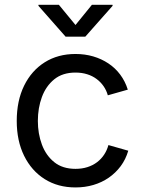

<svg xmlns="http://www.w3.org/2000/svg" viewBox="-20 -781 611 812"><path d="M299.3 11.7Q225.1 11.7 169.2 -23.4Q113.3 -58.6 82 -122.1Q50.8 -185.5 50.8 -269.5Q50.8 -355 82 -418.7Q113.3 -482.4 169.2 -517.6Q225.1 -552.7 299.3 -552.7Q338.9 -552.7 374 -542.5Q409.2 -532.2 438.2 -512.9Q467.3 -493.7 488.3 -465.6Q509.3 -437.5 520.5 -401.9L436 -377.9Q430.2 -398.9 418 -416.5Q405.8 -434.1 388.4 -447Q371.1 -460 348.6 -467Q326.2 -474.1 299.3 -474.1Q244.6 -474.1 209.5 -445.6Q174.3 -417 157.2 -370.6Q140.1 -324.2 140.1 -269.5Q140.1 -215.8 157.2 -169.7Q174.3 -123.5 209.5 -95.2Q244.6 -66.9 299.3 -66.9Q326.7 -66.9 349.6 -74.2Q372.6 -81.5 390.4 -95Q408.2 -108.4 420.4 -127Q432.6 -145.5 438.5 -167.5L522.5 -143.6Q511.7 -106.9 490.5 -78.4Q469.2 -49.8 439.9 -29.5Q410.6 -9.3 375 1.2Q339.4 11.7 299.3 11.7ZM229 -760.7 299.3 -675.3 368.7 -760.7H456.1V-756.3L340.8 -626H257.3L142.6 -756.3V-760.7Z"/></svg>

Font: Inter Variable
Style: Regular
Weight: 400
Designer: Rasmus Andersson
Foundry: rsms
Version: Version 4.001;git-9221beed3